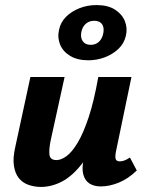

<svg xmlns="http://www.w3.org/2000/svg" viewBox="-20 -728 580 758"><path d="M142 10Q116 10 93 2Q70 -6 55 -24Q40 -42 35 -73Q30 -104 41 -151L100 -424H235L181 -178Q173 -142 175 -119Q177 -96 203 -96Q221 -96 242.5 -111.5Q264 -127 286.5 -164.5Q309 -202 330 -265Q351 -328 368 -424H431Q407 -299 374.5 -215Q342 -131 304 -82Q266 -33 225 -11.5Q184 10 142 10ZM378 8Q352 8 334 -3Q316 -14 309 -38.5Q302 -63 311 -103L377 -424H499L438 -131Q434 -111 436.5 -101Q439 -91 453 -91Q461 -91 470 -94Q479 -97 493 -106L520 -55Q486 -22 449 -7Q412 8 378 8ZM329 -490Q286 -490 257.5 -507Q229 -524 217.5 -551.5Q206 -579 213 -610Q219 -640 240.5 -661.5Q262 -683 293.5 -695.5Q325 -708 361 -708Q406 -708 434 -690Q462 -672 473 -644.5Q484 -617 477 -587Q470 -556 447 -534.5Q424 -513 393 -501.5Q362 -490 329 -490ZM338 -551Q358 -551 371 -563.5Q384 -576 388 -598Q392 -620 382.5 -633Q373 -646 352 -646Q332 -646 318.5 -634Q305 -622 301 -601Q297 -579 307 -565Q317 -551 338 -551Z"/></svg>

Font: Ysabeau Infant ExtraBold
Style: Italic
Weight: 800
Italic angle: -12°
Designer: Christian Thalmann (Catharsis Fonts)
Version: Version 2.001;gftools[0.9.30]; featfreeze: ss01,ss02,lnum